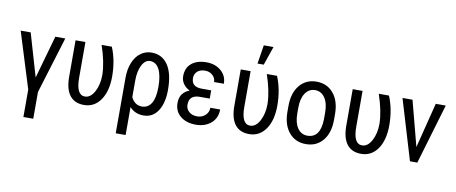

<svg xmlns="http://www.w3.org/2000/svg" viewBox="-79 -1113 3943 1660"><g transform="rotate(10 1893.0 -282.5)"><path d="M226.6 -151.9 116.7 -528.3H28.8L181.6 -37.6V203.1H268.1V-31.7L420.4 -528.3H333Z M597.2 -528.3H510.7V-206.1C511.1 -135.1 525.3 -81.4 553.5 -44.9C581.6 -8.5 623 9.8 677.7 9.8C738.6 9.8 786.9 -16 822.8 -67.6C858.6 -119.2 876.5 -188.2 876.5 -274.4C876.5 -367.5 860.7 -452.1 829.1 -528.3H739.3C771.8 -433.6 788.9 -349 790.5 -274.4C790.5 -216.8 779.4 -167.2 757.1 -125.7C734.8 -84.2 707 -63.5 673.8 -63.5C622.7 -63.5 597.2 -113.8 597.2 -214.4Z M1177.7 -538.1C1142.3 -538.1 1110.4 -527.7 1082 -506.8C1053.7 -486 1031.7 -456.3 1015.9 -417.7C1000.1 -379.2 992.2 -334.5 992.2 -283.7V203.1H1079.1V-42.5C1110 -7.6 1150.7 9.8 1201.2 9.8C1254.6 9.8 1296.4 -13.3 1326.7 -59.3C1356.9 -105.4 1372.1 -167 1372.1 -244.1C1372.1 -340.5 1355 -413.6 1320.8 -463.4C1286.6 -513.2 1238.9 -538.1 1177.7 -538.1ZM1079.1 -129.4V-275.9C1079.1 -330.2 1088.2 -375.2 1106.4 -410.6C1124.7 -446.1 1148.4 -463.9 1177.7 -463.9C1212.2 -463.9 1238.9 -445.9 1257.8 -409.9C1276.7 -373.9 1286.1 -322.1 1286.1 -254.4C1286.1 -190.3 1276.3 -142.5 1256.6 -111.1C1236.9 -79.7 1209.5 -64 1174.3 -64C1132 -64 1100.3 -85.8 1079.1 -129.4Z M1560.1 -148.4C1560.1 -204.1 1590 -232.4 1649.9 -233.4H1740.7V-305.7H1657.2C1597 -305.7 1566.9 -331.7 1566.9 -383.8C1566.9 -407.2 1575.2 -426.5 1591.8 -441.7C1608.4 -456.8 1631 -464.4 1659.7 -464.4C1686.4 -464.4 1708.5 -456.2 1726.1 -439.9C1743.7 -423.7 1752.4 -404 1752.4 -380.9H1838.4C1838.4 -427.1 1821.4 -464.8 1787.4 -493.9C1753.3 -523 1710.8 -537.6 1659.7 -537.6C1604 -537.6 1560.2 -524.2 1528.3 -497.3C1496.4 -470.5 1480.5 -432.8 1480.5 -384.3C1480.5 -360.5 1487.2 -338.7 1500.7 -318.8C1514.2 -299 1533 -283.2 1557.1 -271.5C1500.8 -250 1472.7 -209 1472.7 -148.4C1472.7 -99.9 1489.9 -61.4 1524.4 -33C1558.9 -4.5 1604 9.8 1659.7 9.8C1713.7 9.8 1758.2 -5.2 1793.2 -35.2C1828.2 -65.1 1845.7 -105.5 1845.7 -156.2H1759.8C1759.8 -129.9 1750.1 -107.7 1730.7 -89.8C1711.3 -71.9 1687.7 -63 1659.7 -63C1629.7 -63 1605.6 -71 1587.4 -87.2C1569.2 -103.3 1560.1 -123.7 1560.1 -148.4Z M2047.4 -528.3H1960.9V-206.1C1961.3 -135.1 1975.5 -81.4 2003.7 -44.9C2031.8 -8.5 2073.2 9.8 2127.9 9.8C2188.8 9.8 2237.1 -16 2272.9 -67.6C2308.8 -119.2 2326.7 -188.2 2326.7 -274.4C2326.7 -367.5 2310.9 -452.1 2279.3 -528.3H2189.5C2222 -433.6 2239.1 -349 2240.7 -274.4C2240.7 -216.8 2229.6 -167.2 2207.3 -125.7C2185 -84.2 2157.2 -63.5 2124 -63.5C2072.9 -63.5 2047.4 -113.8 2047.4 -214.4ZM2121.1 -768.1 2094.7 -603.5H2149.4L2206.1 -768.1Z M2421.9 -288.6V-231C2423.2 -157.1 2442.3 -98.5 2479.2 -55.2C2516.2 -11.9 2565.3 9.8 2626.5 9.8C2688.3 9.8 2737.8 -12.5 2774.9 -57.1C2812 -101.7 2830.6 -162.3 2830.6 -238.8V-294.4C2829.6 -369.6 2810.5 -429 2773.2 -472.7C2735.9 -516.3 2686.7 -538.1 2625.5 -538.1C2564.3 -538.1 2515.1 -515.7 2477.8 -470.9C2440.5 -426.2 2421.9 -365.4 2421.9 -288.6ZM2508.3 -238.8V-289.1C2508.3 -342.8 2519 -385.3 2540.3 -416.7C2561.6 -448.2 2590 -463.9 2625.5 -463.9C2661.6 -463.9 2690.4 -448.2 2711.9 -416.7C2733.4 -385.3 2744.1 -342.6 2744.1 -288.6V-229C2741.9 -119 2702.6 -64 2626.5 -64C2590.3 -64 2561.6 -79.5 2540.3 -110.6C2519 -141.7 2508.3 -184.4 2508.3 -238.8Z M3030.3 -528.3H2943.8V-206.1C2944.2 -135.1 2958.4 -81.4 2986.6 -44.9C3014.7 -8.5 3056.2 9.8 3110.8 9.8C3171.7 9.8 3220.1 -16 3255.9 -67.6C3291.7 -119.2 3309.6 -188.2 3309.6 -274.4C3309.6 -367.5 3293.8 -452.1 3262.2 -528.3H3172.4C3204.9 -433.6 3222 -349 3223.6 -274.4C3223.6 -216.8 3212.5 -167.2 3190.2 -125.7C3167.9 -84.2 3140.1 -63.5 3106.9 -63.5C3055.8 -63.5 3030.3 -113.8 3030.3 -214.4Z M3572.8 -131.3 3468.8 -528.3H3380.9L3539.6 0H3604L3760.7 -528.3H3672.9Z"/></g></svg>

Font: Roboto Condensed
Style: Regular
Weight: 400
Designer: Google
Version: Version 2.134; 2016